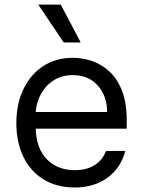

<svg xmlns="http://www.w3.org/2000/svg" viewBox="-20 -804 622 835"><path d="M305.4 11.4Q226.6 11.4 169.6 -23.6Q112.6 -58.6 81.9 -121.6Q51.1 -184.7 51.1 -268.5Q51.1 -352.3 81.9 -416.4Q112.6 -480.5 167.8 -516.5Q223 -552.6 296.9 -552.6Q339.5 -552.6 381 -538.4Q422.6 -524.1 456.7 -492.4Q490.8 -460.6 511 -408.4Q531.2 -356.2 531.2 -279.8V-244.3H135.3Q138.1 -157 184.8 -110.4Q231.5 -63.9 305.4 -63.9Q354.8 -63.9 389.9 -84.9Q425.1 -105.8 441.1 -147.7H524.9Q505.3 -72.8 446.9 -30.7Q388.5 11.4 305.4 11.4ZM135.3 -316.8H446Q446 -386 405.5 -431.6Q365.1 -477.3 296.9 -477.3Q248.9 -477.3 213.8 -454.9Q178.6 -432.5 158.4 -395.8Q138.1 -359 135.3 -316.8ZM257.1 -619.3 146.3 -784.1H244.3L331 -619.3Z"/></svg>

Font: Inter Zeller
Style: Regular
Weight: 400
Designer: Rasmus Andersson; Joe Bland
Foundry: zeller
Version: Version 3.015;git-dec3a8cb1